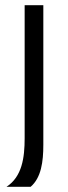

<svg xmlns="http://www.w3.org/2000/svg" viewBox="-20 -520 262 740"><path d="M75 13C75 88 65 161 5 200H98C139 165 147 103 147 38V-500H75Z"/></svg>

Font: Absans
Style: Regular
Weight: 400
Designer: Valerio Monopoli
Version: Version 1.200;Glyphs 3.2 (3217)